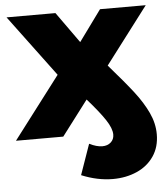

<svg xmlns="http://www.w3.org/2000/svg" viewBox="-53 -590 732 841"><g transform="rotate(-5 313.0 -169.0)"><path d="M430 -293Q499 -214 536.5 -165.5Q574 -117 596 -70Q618 -23 618 25Q618 81 590.5 121.5Q563 162 515.5 183Q468 204 410 204Q342 204 272 175L319 41Q351 57 376 57Q399 57 413.5 44Q428 31 428 10Q428 -17 402.5 -55.5Q377 -94 325 -153L209 0H1L208 -272L7 -542H222L319 -406L418 -542H619Z"/></g></svg>

Font: CMG Sans ExtraBold
Style: Regular
Weight: 800
Designer: Julieta Ulanovsky
Foundry: Julieta Ulanovsky
Version: Version 7.200